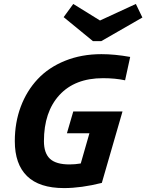

<svg xmlns="http://www.w3.org/2000/svg" viewBox="-20 -940 743 975"><path d="M303.2 -853 352.1 -919.9 487.8 -835.9 669.9 -919.9 703.1 -851.1 494.1 -731H452.1ZM615.2 -532.2Q565.4 -543 502.9 -543Q360.4 -543 281.7 -457.3Q203.1 -371.6 203.1 -223.1Q203.1 -162.1 233.9 -133.5Q264.6 -105 333 -105Q361.3 -105 390.1 -109.9L434.1 -263.2H319.8L352.1 -374H602.1L497.1 -11.2Q392.1 15.1 305.2 15.1Q179.7 15.1 117.4 -45.7Q55.2 -106.4 55.2 -223.1Q55.2 -317.4 85.4 -398.2Q115.7 -479 171.4 -538.3Q227.1 -597.7 310.3 -631.3Q393.6 -665 495.1 -665Q562.5 -665 641.1 -650.9Z"/></svg>

Font: IntelOne Mono Bold
Style: Italic
Weight: 700
Italic angle: -16°
Designer: Fred Shallcrass
Foundry: Frere-Jones Type LLC
Version: Version 1.200;hotconv 1.1.0;makeotfexe 2.6.0;FJTRelease1.2